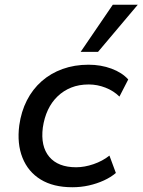

<svg xmlns="http://www.w3.org/2000/svg" viewBox="-20 -778 599 807"><path d="M284 9Q204 9 151 -23.5Q98 -56 74.5 -115Q51 -174 61 -251Q69 -309 93 -356Q117 -403 155 -436.5Q193 -470 243 -488Q293 -506 352 -506Q404 -506 448.5 -489.5Q493 -473 519 -444L482 -372Q458 -396 423.5 -409.5Q389 -423 353 -423Q312 -423 279.5 -410Q247 -397 222 -373Q197 -349 181.5 -316Q166 -283 160 -242Q150 -163 187 -119Q224 -75 300 -75Q335 -75 373 -88Q411 -101 440 -124L467 -51Q446 -33 416.5 -19.5Q387 -6 353.5 1.5Q320 9 284 9ZM319 -560 454 -758H559L392 -560Z"/></svg>

Font: Nunito Sans 7pt Medium
Style: Italic
Weight: 500
Italic angle: -9°
Designer: Vernon Adams
Foundry: Vernon Adams
Version: Version 3.101;gftools[0.9.27]